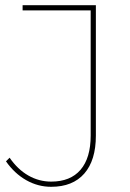

<svg xmlns="http://www.w3.org/2000/svg" viewBox="-20 -719 499 739"><path d="M349 -197Q349 -102 304.5 -51Q260 0 177 0Q126 0 81 -25.5Q36 -51 3 -98L17 -112Q48 -67 89 -43.5Q130 -20 177 -20Q251 -20 290 -65.5Q329 -111 329 -197V-679H67V-699H349Z"/></svg>

Font: Alexandria Thin
Style: Regular
Weight: 250
Designer: Mohamed Gaber
Foundry: Kief Type Foundry
Version: Version 5.100